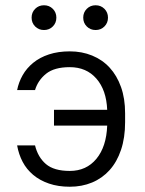

<svg xmlns="http://www.w3.org/2000/svg" viewBox="-20 -702 550 729"><path d="M245 7Q201 7 166 -5Q131 -17 106 -38Q81 -59 66 -87.5Q51 -116 45 -150H113Q124 -105 154.5 -79Q185 -53 245 -53Q308 -53 346 -99Q384 -145 387 -225H185V-285H387Q384 -360 346 -403.5Q308 -447 245 -447Q186 -447 155 -422Q124 -397 113 -360H45Q51 -390 66 -416.5Q81 -443 106 -463.5Q131 -484 166 -495.5Q201 -507 245 -507Q291 -507 330 -491Q369 -475 396.5 -445Q424 -415 439.5 -371.5Q455 -328 455 -272V-238Q455 -179 439.5 -133Q424 -87 396 -56Q368 -25 329.5 -9Q291 7 245 7ZM147 -588Q127 -588 113.5 -601.5Q100 -615 100 -635Q100 -655 113.5 -668.5Q127 -682 147 -682Q167 -682 180.5 -668.5Q194 -655 194 -635Q194 -615 180.5 -601.5Q167 -588 147 -588ZM343 -588Q323 -588 309.5 -601.5Q296 -615 296 -635Q296 -655 309.5 -668.5Q323 -682 343 -682Q363 -682 376.5 -668.5Q390 -655 390 -635Q390 -615 376.5 -601.5Q363 -588 343 -588Z"/></svg>

Font: PT Root UI
Style: Regular
Weight: 400
Designer: Vitaly Kuzmin
Foundry: ParaType Ltd.
Version: Version 2.001G